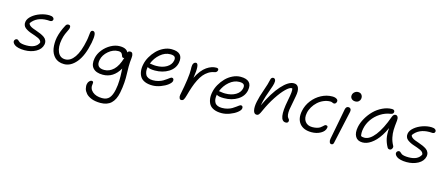

<svg xmlns="http://www.w3.org/2000/svg" viewBox="-56 -1371 5641 2421"><g transform="rotate(15 2764.0 -161.0)"><path d="M187 -67.9Q142.1 -67.9 108.4 -76.4Q74.7 -85 58.1 -97.7Q41.5 -110.4 34.4 -123.5Q27.3 -136.7 29.8 -147.9Q32.2 -160.2 41.3 -168.5Q50.3 -176.8 62 -176.8Q71.3 -176.8 77.6 -172.1Q84 -167.5 90.1 -161.1Q96.2 -154.8 106.2 -148.4Q116.2 -142.1 139.2 -137.5Q162.1 -132.8 195.8 -132.8Q318.4 -132.8 355 -210.9Q354.5 -227.5 342.5 -240.7Q330.6 -253.9 311.5 -262.5Q292.5 -271 268.6 -280Q244.6 -289.1 220 -296.6Q195.3 -304.2 172.9 -315.9Q150.4 -327.6 134 -340.8Q117.7 -354 110.1 -375Q102.5 -396 107.9 -421.9Q115.7 -461.9 158.7 -498.3Q201.7 -534.7 262.2 -555.7Q322.8 -576.7 379.9 -575.2Q412.6 -574.7 428 -562.3Q443.4 -549.8 440.9 -533.2Q438.5 -521.5 429 -514.6Q419.4 -507.8 404.8 -507.8Q403.3 -507.8 391.4 -508.8Q379.4 -509.8 368.2 -509.8Q231.9 -509.8 164.1 -416Q164.6 -398.9 180.4 -385.3Q196.3 -371.6 220.2 -362.1Q244.1 -352.5 272.9 -343Q301.8 -333.5 329.1 -321.3Q356.4 -309.1 377.9 -294.2Q399.4 -279.3 409.7 -255.4Q419.9 -231.4 414.1 -201.2Q400.4 -139.2 335.9 -103.5Q271.5 -67.9 187 -67.9Z M714.8 -27.8Q675.8 -27.8 644.5 -39.8Q613.3 -51.8 592.3 -73Q571.3 -94.2 557.1 -122.6Q543 -150.9 537.6 -184.8Q532.2 -218.8 533 -255.1Q533.7 -291.5 541 -329.1Q559.1 -413.1 607.9 -502.9Q619.6 -523.9 642.1 -523.9Q674.3 -523.9 668 -485.8Q665 -469.7 654.3 -449.7Q643.6 -429.7 629.9 -397Q616.2 -364.3 606.9 -318.8Q587.4 -219.2 616.7 -154.5Q646 -89.8 713.9 -89.8Q782.2 -89.8 835 -165.3Q887.7 -240.7 917 -392.1Q923.3 -422.9 925.8 -453.6Q928.2 -484.4 931.2 -499Q934.6 -513.2 940.9 -520Q947.3 -526.9 960 -526.9Q1012.2 -526.9 982.9 -377.9Q947.8 -203.1 875.5 -115.5Q803.2 -27.8 714.8 -27.8Z M1284.7 326.2Q1250.5 326.2 1220.5 321.3Q1190.4 316.4 1168 307.6Q1145.5 298.8 1126.7 286.9Q1107.9 274.9 1095.7 261Q1083.5 247.1 1074.2 231.4Q1064.9 215.8 1061.5 199.7Q1058.1 183.6 1056.9 167.7Q1055.7 151.9 1059.6 137.2Q1063.5 116.2 1078.1 100.6Q1092.8 85 1109.4 85Q1135.3 85 1129.4 117.2Q1116.2 181.2 1162.6 221.7Q1209 262.2 1289.6 262.2Q1350.6 262.2 1382.6 225.6Q1414.6 189 1429.7 113.8Q1436 81.1 1439.5 50.3Q1442.9 19.5 1443.4 -12.5Q1443.8 -44.4 1443.6 -62.7Q1443.4 -81.1 1441.7 -116.9Q1439.9 -152.8 1439.5 -164.1Q1359.4 -24.9 1220.7 -24.9Q1132.8 -24.9 1092.5 -70.1Q1052.2 -115.2 1069.3 -201.2Q1081.1 -259.8 1122.8 -312.3Q1164.6 -364.7 1222.7 -396.5Q1280.8 -428.2 1338.4 -428.2Q1385.3 -428.2 1412.6 -413.8Q1439.9 -399.4 1447.8 -376Q1457 -397 1484.4 -397Q1505.9 -397 1514.2 -376.2Q1522.5 -355.5 1518.6 -324.2Q1511.7 -268.1 1511.2 -208.3Q1510.7 -148.4 1513.2 -105.7Q1515.6 -63 1511.2 2Q1506.8 66.9 1492.7 137.2Q1473.6 231.4 1423.1 278.8Q1372.6 326.2 1284.7 326.2ZM1135.7 -195.8Q1113.8 -87.9 1223.6 -87.9Q1289.6 -87.9 1343.8 -138.9Q1397.9 -189.9 1429.7 -299.8Q1425.3 -296.9 1420.4 -296.9Q1411.1 -296.9 1405.3 -301.8Q1399.4 -306.6 1397.2 -314.2Q1395 -321.8 1390.9 -330.3Q1386.7 -338.9 1381.8 -346.4Q1377 -354 1365.2 -358.9Q1353.5 -363.8 1336.4 -363.8Q1268.1 -363.8 1208.7 -313Q1149.4 -262.2 1135.7 -195.8Z M1860.4 -56.2Q1802.2 -56.2 1762 -73.2Q1721.7 -90.3 1701.9 -120.8Q1682.1 -151.4 1676.5 -193.6Q1670.9 -235.8 1682.1 -286.1Q1691.9 -334.5 1719.5 -383.1Q1747.1 -431.6 1785.6 -471.4Q1824.2 -511.2 1875.5 -536.1Q1926.8 -561 1978.5 -561Q2056.6 -561 2090.6 -525.9Q2124.5 -490.7 2111.3 -419.9Q2095.7 -340.3 2020 -293.2Q1944.3 -246.1 1841.3 -246.1Q1768.6 -246.1 1745.1 -266.1Q1737.8 -236.3 1741 -209.7Q1744.1 -183.1 1755.1 -163.6Q1766.1 -144 1790.5 -132.6Q1814.9 -121.1 1850.1 -121.1Q1888.2 -121.1 1922.1 -130.9Q1956.1 -140.6 1979 -154.3Q2002 -168 2020.3 -181.6Q2038.6 -195.3 2052.5 -205.1Q2066.4 -214.8 2075.2 -214.8Q2088.9 -214.8 2095.7 -204.6Q2102.5 -194.3 2099.1 -176.8Q2094.2 -153.3 2058.1 -125.2Q2022 -97.2 1966.8 -76.7Q1911.6 -56.2 1860.4 -56.2ZM1765.1 -314.9Q1769 -314.9 1792.5 -311Q1815.9 -307.1 1841.3 -307.1Q1923.3 -307.1 1978.8 -340.6Q2034.2 -374 2045.4 -429.2Q2052.2 -462.9 2037.1 -479Q2022 -495.1 1979.5 -495.1Q1910.6 -495.1 1849.9 -443.1Q1789.1 -391.1 1759.3 -314Z M2258.3 26.9Q2243.2 26.9 2235.1 9.3Q2227.1 -8.3 2231.4 -32.2Q2282.2 -283.2 2278.3 -374Q2275.9 -411.1 2280.3 -436Q2284.2 -453.6 2294.7 -464.4Q2305.2 -475.1 2320.3 -475.1Q2368.2 -475.1 2337.4 -283.2Q2363.3 -337.4 2395 -377.2Q2426.8 -417 2459.2 -439.2Q2491.7 -461.4 2522.5 -471.7Q2553.2 -481.9 2583 -481.9Q2601.1 -481.9 2607.9 -474.4Q2614.7 -466.8 2612.3 -454.1Q2609.9 -442.4 2600.1 -432.6Q2590.3 -422.9 2574.2 -420.9Q2533.2 -414.1 2498.5 -392.1Q2463.9 -370.1 2437.5 -338.4Q2411.1 -306.6 2387.9 -259.8Q2364.7 -212.9 2347.7 -163.3Q2330.6 -113.8 2313 -48.8Q2300.8 -3.4 2290 11.7Q2279.3 26.9 2258.3 26.9Z M2792 55.2Q2733.9 55.2 2693.6 38.1Q2653.3 21 2633.5 -9.5Q2613.8 -40 2608.2 -82.3Q2602.5 -124.5 2613.8 -174.8Q2623.5 -223.1 2651.1 -272Q2678.7 -320.8 2717.3 -360.6Q2755.9 -400.4 2807.1 -425.3Q2858.4 -450.2 2910.2 -450.2Q2988.3 -450.2 3022.2 -415Q3056.2 -379.9 3043 -309.1Q3027.3 -229.5 2951.7 -182.1Q2876 -134.8 2772.9 -134.8Q2698.2 -134.8 2676.8 -154.8Q2663.6 -89.8 2688 -49.8Q2712.4 -9.8 2781.7 -9.8Q2819.8 -9.8 2853.8 -19.5Q2887.7 -29.3 2910.6 -43Q2933.6 -56.6 2951.9 -70.6Q2970.2 -84.5 2984.1 -94.2Q2998 -104 3006.8 -104Q3020.5 -104 3027.3 -93.8Q3034.2 -83.5 3030.8 -65.9Q3025.9 -42.5 2989.7 -14.2Q2953.6 14.2 2898.4 34.7Q2843.3 55.2 2792 55.2ZM2696.8 -204.1Q2700.7 -204.1 2724.1 -200Q2747.6 -195.8 2772.9 -195.8Q2855 -195.8 2910.4 -229.2Q2965.8 -262.7 2977.1 -317.9Q2983.9 -351.6 2968.8 -367.7Q2953.6 -383.8 2911.1 -383.8Q2842.3 -383.8 2781.2 -331.8Q2720.2 -279.8 2690.9 -203.1Z M3605.5 -40Q3505.4 -40 3560.5 -314Q3575.2 -388.7 3578.4 -424.6Q3581.5 -460.4 3575.7 -477.1Q3573.7 -478 3566.9 -478Q3539.6 -478 3491.7 -431.4Q3443.8 -384.8 3387.5 -299.1Q3331.1 -213.4 3286.6 -113.8Q3267.1 -68.4 3255.1 -54.2Q3243.2 -40 3224.6 -40Q3191.4 -40 3181.6 -85.4Q3171.9 -130.9 3186.5 -200.2Q3200.7 -270 3233.6 -361.3Q3266.6 -452.6 3278.8 -514.2Q3281.2 -527.3 3290 -535.6Q3298.8 -543.9 3311.5 -543.9Q3327.1 -543.9 3336.4 -527.6Q3345.7 -511.2 3338.9 -478Q3332.5 -446.3 3314.7 -399.2Q3296.9 -352.1 3277.6 -292.5Q3258.3 -232.9 3246.6 -167Q3331.5 -348.1 3420.2 -446.5Q3508.8 -544.9 3579.6 -544.9Q3625.5 -544.9 3641.8 -504.2Q3658.2 -463.4 3643.6 -391.1Q3614.3 -244.6 3609.9 -210.9Q3600.1 -131.8 3622.6 -103.5Q3624.5 -101.1 3626.5 -99.1Q3642.6 -83 3638.7 -63Q3633.8 -40 3605.5 -40Z M3950.7 -5.9Q3845.2 -5.9 3795.4 -68.1Q3745.6 -130.4 3766.6 -234.9Q3781.7 -310.5 3830.3 -373.8Q3878.9 -437 3948 -473.4Q4017.1 -509.8 4090.3 -509.8Q4127 -509.8 4148.2 -495.6Q4169.4 -481.4 4163.6 -459Q4160.6 -445.8 4152.1 -437.5Q4143.6 -429.2 4131.3 -429.2Q4121.6 -429.2 4109.9 -435.5Q4098.1 -441.9 4082.5 -441.9Q4038.6 -441.9 3996.1 -423.8Q3953.6 -405.8 3920.7 -375.7Q3887.7 -345.7 3864.3 -306.6Q3840.8 -267.6 3832.5 -226.1Q3818.4 -155.3 3849.9 -113Q3881.3 -70.8 3943.4 -70.8Q3977.5 -70.8 4004.2 -77.9Q4030.8 -85 4045.2 -95Q4059.6 -105 4069.8 -115Q4080.1 -125 4088.4 -132.1Q4096.7 -139.2 4104.5 -139.2Q4121.1 -139.2 4126.7 -132.3Q4132.3 -125.5 4129.4 -108.9Q4120.6 -64 4069.1 -34.9Q4017.6 -5.9 3950.7 -5.9Z M4384.3 -523.9Q4352.1 -523.9 4333.7 -543.7Q4315.4 -563.5 4321.3 -592.8Q4325.7 -615.7 4345.5 -631.8Q4365.2 -647.9 4390.1 -647.9Q4422.9 -647.9 4438.7 -625Q4454.6 -602.1 4448.2 -571.8Q4444.8 -553.7 4428 -538.8Q4411.1 -523.9 4384.3 -523.9ZM4232.9 75.2Q4215.8 75.2 4207.8 55.9Q4199.7 36.6 4205.1 11.2Q4230.5 -117.2 4252.9 -237.5Q4275.4 -357.9 4282.2 -392.1Q4290.5 -432.1 4321.3 -432.1Q4339.8 -432.1 4350.1 -418.5Q4360.4 -404.8 4356 -380.9Q4347.7 -339.4 4308.8 -165.3Q4270 8.8 4262.2 46.9Q4257.3 75.2 4232.9 75.2Z M4605 -47.9Q4540 -47.9 4512.2 -95Q4484.4 -142.1 4500 -221.2Q4511.7 -279.8 4545.7 -339.1Q4579.6 -398.4 4626.7 -445.6Q4673.8 -492.7 4735.4 -522.2Q4796.9 -551.8 4857.9 -551.8Q4876.5 -551.8 4886.2 -543Q4896 -534.2 4893.1 -518.1Q4888.2 -493.2 4856.9 -488.8Q4787.1 -479 4725.1 -439Q4663.1 -398.9 4623.3 -341.6Q4583.5 -284.2 4570.8 -221.2Q4558.6 -165.5 4568.8 -121.1Q4584 -111.8 4613.8 -111.8Q4682.1 -111.8 4751.2 -200.2Q4820.3 -288.6 4879.9 -455.1Q4894 -492.2 4920.9 -492.2Q4940.4 -492.2 4950 -473.9Q4959.5 -455.6 4956.1 -425.8Q4946.8 -349.1 4945.6 -302.5Q4944.3 -255.9 4954.6 -205.8Q4964.8 -155.8 4990.7 -108.9Q5001 -91.8 4990 -71.3Q4979 -50.8 4960.9 -50.8Q4947.8 -50.8 4940.4 -55.7Q4933.1 -60.5 4927.7 -71.8Q4900.9 -120.6 4889.4 -173.1Q4877.9 -225.6 4883.8 -310.1Q4859.4 -254.9 4830.6 -210.2Q4801.8 -165.5 4773.4 -135.7Q4745.1 -106 4715.3 -85.7Q4685.5 -65.4 4658.2 -56.6Q4630.9 -47.9 4605 -47.9Z M5206.5 47.9Q5161.6 47.9 5127.9 39.3Q5094.2 30.8 5077.6 18.1Q5061 5.4 5054 -7.8Q5046.9 -21 5049.3 -32.2Q5051.8 -44.4 5060.8 -52.7Q5069.8 -61 5081.5 -61Q5090.8 -61 5097.2 -56.4Q5103.5 -51.8 5109.6 -45.4Q5115.7 -39.1 5125.7 -32.7Q5135.7 -26.4 5158.7 -21.7Q5181.6 -17.1 5215.3 -17.1Q5337.9 -17.1 5374.5 -95.2Q5374 -111.8 5362.1 -125Q5350.1 -138.2 5331.1 -146.7Q5312 -155.3 5288.1 -164.3Q5264.2 -173.3 5239.7 -180.9Q5215.3 -188.5 5193.1 -200.2Q5170.9 -211.9 5154.5 -225.1Q5138.2 -238.3 5130.6 -259.3Q5123 -280.3 5128.4 -306.2Q5136.2 -346.2 5179 -382.3Q5221.7 -418.5 5282 -439.5Q5342.3 -460.4 5399.4 -459Q5432.1 -458.5 5447.5 -446Q5462.9 -433.6 5460.4 -417Q5455.6 -392.1 5425.3 -392.1Q5423.8 -392.1 5411.9 -393.1Q5399.9 -394 5388.7 -394Q5251.5 -394 5183.6 -299.8Q5184.1 -282.7 5200 -269Q5215.8 -255.4 5239.7 -245.8Q5263.7 -236.3 5292.5 -226.8Q5321.3 -217.3 5348.6 -205.1Q5376 -192.9 5397.5 -178Q5418.9 -163.1 5429.2 -139.2Q5439.5 -115.2 5433.6 -85Q5419.9 -22.9 5355.5 12.5Q5291 47.9 5206.5 47.9Z"/></g></svg>

Font: Shantell Sans Bouncy
Style: Italic
Weight: 300
Italic angle: -11.31°
Designer: Stephen Nixon, Anya Danilova, Shantell Martin
Foundry: Arrow Type
Version: Version 1.006;[9816181b4]